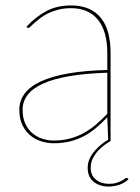

<svg xmlns="http://www.w3.org/2000/svg" viewBox="-20 -518 513 705"><path d="M445 135Q447 135 449 137L452 140Q439 153 419.5 160Q400 167 379 167Q346 167 324 149.5Q302 132 302 98Q302 80.5 309.2 64.8Q316.5 49 327.8 36Q339 23 352 12.5Q365 2 377 -5V-8L374 -87.5Q353 -65.5 332 -47.8Q311 -30 287.5 -17.8Q264 -5.5 237 1.2Q210 8 177 8Q155 8 132.5 1.2Q110 -5.5 92 -20.2Q74 -35 62.5 -58.2Q51 -81.5 51 -115Q51 -148 70.5 -174.2Q90 -200.5 129.8 -219Q169.5 -237.5 230.2 -248.2Q291 -259 374 -261V-324Q374 -362.5 365.5 -393Q357 -423.5 340.5 -444.5Q324 -465.5 299 -476.8Q274 -488 241 -488Q215 -488 194 -482.5Q173 -477 156.5 -469Q140 -461 127.8 -451.5Q115.5 -442 106.5 -434Q97.5 -426 92 -420.5Q86.5 -415 84 -415Q82 -415 79 -418L77 -420Q113 -458 151.5 -478Q190 -498 241 -498Q278.5 -498 305.8 -486Q333 -474 351 -451.5Q369 -429 377.5 -396.8Q386 -364.5 386 -324V0Q376 5.5 363.2 14.8Q350.5 24 339.2 36.5Q328 49 320.5 64.5Q313 80 313 98Q313 126 332.2 141.5Q351.5 157 380 157Q396 157 407.2 153.5Q418.5 150 426 146Q433.5 142 438 138.5Q442.5 135 445 135ZM177 -2Q211.5 -2 239.5 -10Q267.5 -18 291 -31.5Q314.5 -45 334.8 -62.8Q355 -80.5 374 -100V-251Q216.5 -246 139.8 -211.8Q63 -177.5 63 -115Q63 -85.5 72.8 -64.2Q82.5 -43 98.5 -29.2Q114.5 -15.5 135 -8.8Q155.5 -2 177 -2Z"/></svg>

Font: Lato Hairline
Style: Regular
Weight: 100
Designer: Lukasz Dziedzic
Foundry: tyPoland Lukasz Dziedzic
Version: Version 2.007; 2014-02-27